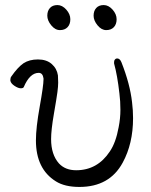

<svg xmlns="http://www.w3.org/2000/svg" viewBox="-20 -721 598 759"><path d="M430 -613.5Q419 -602 400 -602Q381 -602 365.5 -621Q350 -640 350 -659Q350 -678 360.5 -689.5Q371 -701 390 -701Q409 -701 425 -683Q441 -665 441 -645Q441 -625 430 -613.5ZM247 -613.5Q236 -602 217 -602Q198 -602 182.5 -621Q167 -640 167 -659Q167 -678 177.5 -689.5Q188 -701 207 -701Q226 -701 242 -683Q258 -665 258 -645Q258 -625 247 -613.5ZM414 -122Q438 -157 449 -218Q456 -253 456 -287Q456 -321 452 -352Q444 -423 431 -470V-473Q431 -475 431 -476Q431 -482 434.5 -486Q438 -490 443 -490Q454 -490 460 -475Q494 -389 502 -317Q506 -285 506 -254Q506 -153 465 -78Q413 18 294 18Q236 18 201 -4Q122 -53 122 -166Q122 -216 137 -299.5Q152 -383 152 -407Q152 -409 152 -411Q149 -433 133 -433Q98 -433 74 -377Q72 -372 62 -372Q52 -372 37.5 -381.5Q23 -391 21 -402Q21 -404 21 -406Q21 -414 25 -419Q50 -455 73 -471Q96 -486 130 -486Q164 -486 184.5 -468Q205 -450 209 -423Q210 -409 210 -394.5Q210 -380 207 -357Q204 -334 193 -270.5Q182 -207 182 -171Q182 -110 213 -75Q238 -48 281 -48Q365 -48 414 -122Z"/></svg>

Font: Moon Stars Kai T Light
Style: Regular
Weight: 300
Designer: GuiWonder
Version: Version 1.101